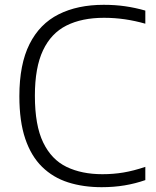

<svg xmlns="http://www.w3.org/2000/svg" viewBox="-20 -769 648 798"><path d="M402.5 9Q326 9 263.2 -11Q200.5 -31 155 -75.5Q109.5 -120 85 -192.2Q60.5 -264.5 60.5 -369Q60.5 -502 102.8 -586Q145 -670 223.8 -709.5Q302.5 -749 411 -749Q458.5 -749 500.2 -743Q542 -737 584 -725V-670.5Q542 -682.5 499.2 -688.8Q456.5 -695 412 -695Q320.5 -695 256.5 -663Q192.5 -631 158.8 -559.8Q125 -488.5 125 -371Q125 -248 159.5 -176.8Q194 -105.5 257 -75.2Q320 -45 405.5 -45Q451 -45 493 -52Q535 -59 584 -75.5V-20.5Q542.5 -6 497.8 1.5Q453 9 402.5 9Z"/></svg>

Font: Encode Sans SemiExpanded Light
Style: Regular
Weight: 300
Width: 6
Designer: Multiple Designers
Foundry: Impallari Type
Version: Version 3.002